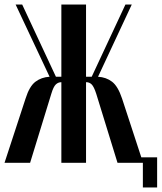

<svg xmlns="http://www.w3.org/2000/svg" viewBox="-25 -719 714 848"><path d="M494 0 400 -305Q390 -336 380 -346Q370 -356 356 -356H355V0H246V-356Q232 -356 221.5 -346Q211 -336 202 -306L108 0H-5L88 -284Q105 -338 131.5 -358Q158 -378 194 -380L44 -699H73L222 -380H246V-699H355V-380H380L529 -699H557L408 -380Q444 -378 470 -358Q496 -338 514 -284L607 0ZM582 -24H669V109H606V0H582Z"/></svg>

Font: Moniqa Extra Bold Narrow Heading
Style: Regular
Weight: 800
Width: 4
Designer: Rajesh Rajput
Foundry: Rajesh Rajput
Version: Version 1.000;December 15, 2022;FontCreator 14.0.0.2794 32-b